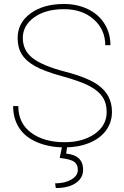

<svg xmlns="http://www.w3.org/2000/svg" viewBox="-20 -741 631 978"><path d="M523.4 -170.4Q523.4 -215.8 502.2 -247.3Q481 -278.8 435.3 -303Q389.6 -327.1 297.4 -352.5Q205.1 -377.9 158.9 -403.8Q112.8 -429.7 91.3 -463.9Q69.8 -498 69.8 -546.9Q69.8 -624.5 135.3 -672.6Q200.7 -720.7 305.7 -720.7Q374 -720.7 428.5 -694.1Q482.9 -667.5 512.7 -619.4Q542.5 -571.3 542.5 -510.7H516.1Q516.1 -590.3 457.5 -642.3Q398.9 -694.3 305.7 -694.3Q211.9 -694.3 154.1 -652.6Q96.2 -610.8 96.2 -547.9Q96.2 -483.9 146.5 -444.8Q196.8 -405.8 312.5 -375.7Q428.2 -345.7 481.9 -306.2Q550.3 -255.9 550.3 -171.4Q550.3 -117.7 520 -76.4Q489.7 -35.2 434.1 -12.7Q378.4 9.8 309.1 9.8Q231.9 9.8 170.4 -15.9Q108.9 -41.5 77.9 -88.9Q46.9 -136.2 46.9 -200.7H73.2Q73.2 -113.3 138.7 -64.9Q204.1 -16.6 309.1 -16.6Q402.3 -16.6 462.9 -59.3Q523.4 -102.1 523.4 -170.4ZM322.3 4.4 316.9 41.5Q403.3 49.3 403.3 124Q403.3 165.5 366.2 191.2Q329.1 216.8 264.2 216.8L260.7 192.9Q310.1 192.9 343.3 173.6Q376.5 154.3 376.5 124Q376.5 96.7 357.7 83Q338.9 69.3 284.2 63.5L296.4 4.4Z"/></svg>

Font: Roboto Thin
Style: Regular
Weight: 250
Designer: Google
Version: Version 2.134; 2016